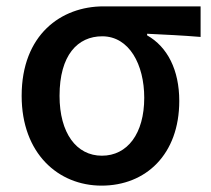

<svg xmlns="http://www.w3.org/2000/svg" viewBox="-20 -570 664 603"><path d="M299 13C438 13 543 -85 543 -253C543 -350 506 -423 442 -459V-464C502 -461 549 -459 610 -454V-550H305C172 -550 48 -461 48 -269C48 -88 163 13 299 13ZM300 -81C220 -81 167 -152 167 -269C167 -397 224 -456 301 -456C386 -456 433 -367 433 -263C433 -150 380 -81 300 -81Z"/></svg>

Font: Spoqa Han Sans Neo Medium
Style: Regular
Weight: 500
Designer: [Spoqa Han Sans Neo] Dong-huui Kim  Younghwa Kang  Yujin Lee  [Noto Sans] Ryoko NISHIZUKA  (kana & ideographs); Paul D. 
Foundry: Spoqa (http://www.spoqa-han-sans.com)
Version: Version 1.000